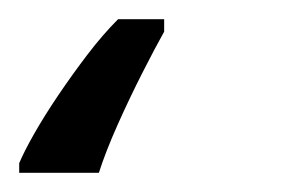

<svg xmlns="http://www.w3.org/2000/svg" viewBox="-73 40 304 200"><path d="M-53 210Q-48 198 -37.5 179.5Q-27 161 -12.5 139.5Q2 118 18 97Q34 76 50 60H98V73Q89 89 75.5 115.5Q62 142 49.5 170Q37 198 30 220H-53Z"/></svg>

Font: Noto Sans Display
Style: Italic
Weight: 400
Italic angle: -12°
Designer: Monotype Design Team
Foundry: Monotype Imaging Inc.
Version: Version 2.003